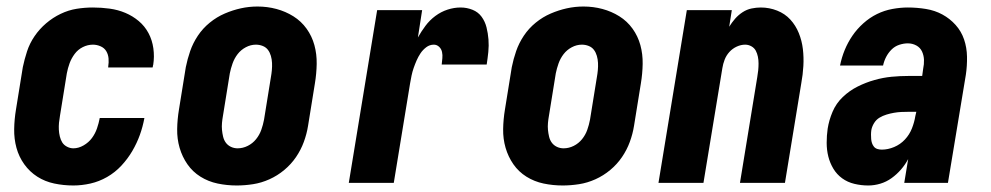

<svg xmlns="http://www.w3.org/2000/svg" viewBox="-20 -561 3040 589"><path d="M205 8Q175 8 146.5 2Q118 -4 94.5 -19Q71 -34 54.5 -57Q38 -80 30.5 -107.5Q23 -135 23.5 -165Q24 -195 29 -225L50 -355Q55 -379 63 -403.5Q71 -428 86 -450Q101 -472 121.5 -489.5Q142 -507 166 -518.5Q190 -530 215 -534Q240 -538 265 -538Q291 -538 316.5 -534.5Q342 -531 364.5 -521.5Q387 -512 405.5 -496.5Q424 -481 435.5 -459.5Q447 -438 450.5 -412.5Q454 -387 450 -362Q449 -360 449 -358Q449 -356 448 -354H311Q312 -354 312 -355Q312 -356 312 -357Q314 -369 313 -381.5Q312 -394 306 -404Q300 -414 288.5 -419Q277 -424 265 -424Q249 -424 234 -416.5Q219 -409 209 -395.5Q199 -382 193.5 -367Q188 -352 185 -336L164 -206Q162 -195 161 -184.5Q160 -174 160.5 -163.5Q161 -153 163.5 -142.5Q166 -132 171 -124Q176 -116 185.5 -111Q195 -106 205 -106Q221 -106 236.5 -115Q252 -124 262 -137.5Q272 -151 277.5 -167Q283 -183 286 -199H423Q418 -172 409 -147Q400 -122 386 -98Q372 -74 352.5 -53Q333 -32 308.5 -18Q284 -4 257.5 2Q231 8 205 8Z M706 8Q676 8 647.5 2Q619 -4 595 -19Q571 -34 555 -57Q539 -80 531 -107.5Q523 -135 523.5 -165Q524 -195 529 -225L550 -355Q555 -380 563.5 -404.5Q572 -429 587 -451.5Q602 -474 623.5 -491.5Q645 -509 669.5 -519.5Q694 -530 719 -535.5Q744 -541 770 -541Q800 -541 828 -533.5Q856 -526 880 -511Q904 -496 920.5 -473Q937 -450 944.5 -422.5Q952 -395 951.5 -365Q951 -335 946 -305L925 -175Q921 -150 912 -125.5Q903 -101 888 -79Q873 -57 852 -39.5Q831 -22 806.5 -11Q782 0 756.5 4Q731 8 706 8ZM709 -106Q725 -106 740 -113.5Q755 -121 765.5 -134Q776 -147 781.5 -162.5Q787 -178 790 -194L811 -324Q813 -335 814 -346Q815 -357 814.5 -368Q814 -379 811 -389.5Q808 -400 802 -408Q796 -416 786 -420Q776 -424 765 -424Q749 -424 734 -416Q719 -408 709 -395Q699 -382 693.5 -366.5Q688 -351 685 -336L664 -206Q662 -195 661 -184Q660 -173 661 -162.5Q662 -152 664.5 -141.5Q667 -131 673 -123Q679 -115 688.5 -110.5Q698 -106 709 -106Z M1050 0 1137 -530H1275L1262 -446Q1272 -464 1285 -481.5Q1298 -499 1315.5 -512Q1333 -525 1353 -531.5Q1373 -538 1393 -538Q1412 -538 1429.5 -531Q1447 -524 1457.5 -509.5Q1468 -495 1472.5 -477Q1477 -459 1478.5 -440Q1480 -421 1478 -401.5Q1476 -382 1473 -363H1335Q1336 -373 1337 -382.5Q1338 -392 1336 -401.5Q1334 -411 1327 -417.5Q1320 -424 1311 -424Q1298 -424 1287.5 -416Q1277 -408 1270 -397.5Q1263 -387 1258 -375.5Q1253 -364 1249 -352.5Q1245 -341 1242.5 -329Q1240 -317 1238 -305L1188 0Z M1706 8Q1676 8 1647.5 2Q1619 -4 1595 -19Q1571 -34 1555 -57Q1539 -80 1531 -107.5Q1523 -135 1523.5 -165Q1524 -195 1529 -225L1550 -355Q1555 -380 1563.5 -404.5Q1572 -429 1587 -451.5Q1602 -474 1623.5 -491.5Q1645 -509 1669.5 -519.5Q1694 -530 1719 -535.5Q1744 -541 1770 -541Q1800 -541 1828 -533.5Q1856 -526 1880 -511Q1904 -496 1920.5 -473Q1937 -450 1944.5 -422.5Q1952 -395 1951.5 -365Q1951 -335 1946 -305L1925 -175Q1921 -150 1912 -125.5Q1903 -101 1888 -79Q1873 -57 1852 -39.5Q1831 -22 1806.5 -11Q1782 0 1756.5 4Q1731 8 1706 8ZM1709 -106Q1725 -106 1740 -113.5Q1755 -121 1765.5 -134Q1776 -147 1781.5 -162.5Q1787 -178 1790 -194L1811 -324Q1813 -335 1814 -346Q1815 -357 1814.5 -368Q1814 -379 1811 -389.5Q1808 -400 1802 -408Q1796 -416 1786 -420Q1776 -424 1765 -424Q1749 -424 1734 -416Q1719 -408 1709 -395Q1699 -382 1693.5 -366.5Q1688 -351 1685 -336L1664 -206Q1662 -195 1661 -184Q1660 -173 1661 -162.5Q1662 -152 1664.5 -141.5Q1667 -131 1673 -123Q1679 -115 1688.5 -110.5Q1698 -106 1709 -106Z M2000 0 2087 -530H2225L2217 -479Q2225 -492 2235 -503.5Q2245 -515 2258 -523.5Q2271 -532 2285.5 -535Q2300 -538 2314 -538Q2340 -538 2364 -528.5Q2388 -519 2404.5 -501Q2421 -483 2430.5 -459.5Q2440 -436 2443 -410.5Q2446 -385 2444.5 -358.5Q2443 -332 2438 -305L2388 0H2250L2303 -324Q2305 -335 2306 -345.5Q2307 -356 2307 -366.5Q2307 -377 2305 -387Q2303 -397 2298.5 -405.5Q2294 -414 2285 -419Q2276 -424 2266 -424Q2253 -424 2240 -418Q2227 -412 2217.5 -401.5Q2208 -391 2203 -378Q2198 -365 2196 -352L2138 0Z M2643 8Q2622 8 2601 3Q2580 -2 2563.5 -14Q2547 -26 2536.5 -43.5Q2526 -61 2521 -81Q2516 -101 2516 -123Q2516 -145 2519 -166Q2523 -192 2534 -218Q2545 -244 2565.5 -263.5Q2586 -283 2611 -295.5Q2636 -308 2662.5 -315.5Q2689 -323 2715 -325.5Q2741 -328 2767 -328H2809L2812 -350Q2815 -364 2814.5 -377.5Q2814 -391 2808.5 -403Q2803 -415 2791 -421.5Q2779 -428 2765 -428Q2752 -428 2738.5 -423.5Q2725 -419 2715 -409Q2705 -399 2698.5 -386.5Q2692 -374 2689 -360H2557Q2562 -385 2571.5 -408Q2581 -431 2595 -451.5Q2609 -472 2628.5 -489.5Q2648 -507 2670.5 -518Q2693 -529 2717.5 -533.5Q2742 -538 2765 -538Q2793 -538 2820.5 -533.5Q2848 -529 2871 -516.5Q2894 -504 2911.5 -484.5Q2929 -465 2937.5 -440Q2946 -415 2946.5 -387Q2947 -359 2943 -332L2888 0H2754L2766 -73Q2757 -56 2744 -41Q2731 -26 2715 -14.5Q2699 -3 2680.5 2.5Q2662 8 2644 8Q2644 8 2644 8Q2644 8 2643 8ZM2685 -102Q2704 -102 2723 -110Q2742 -118 2756 -133Q2770 -148 2777.5 -167Q2785 -186 2788 -205L2791 -218H2767Q2756 -218 2745 -217.5Q2734 -217 2722.5 -215Q2711 -213 2699.5 -209.5Q2688 -206 2678 -200Q2668 -194 2661.5 -183.5Q2655 -173 2653 -162Q2652 -155 2652 -148Q2652 -141 2652.5 -134.5Q2653 -128 2655 -122Q2657 -116 2661 -111Q2665 -106 2671.5 -104Q2678 -102 2685 -102Z"/></svg>

Font: Iosevka Curly Heavy Oblique
Style: Regular
Weight: 900
Italic angle: -9°
Monospace: yes
Designer: Belleve Invis
Foundry: Belleve Invis
Version: Version 11.1.0; ttfautohint (v1.8.3)